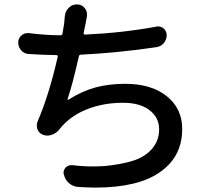

<svg xmlns="http://www.w3.org/2000/svg" viewBox="-20 -808 903 869"><path d="M687.5 -687.5Q691.4 -688.5 695.3 -688.5Q709 -688.5 719.7 -679.7Q734.4 -668 734.4 -648.4Q734.4 -628.9 721.7 -613.3Q709 -597.7 688.5 -594.7Q519.5 -569.3 345.7 -560.5Q337.9 -559.6 336.9 -552.7Q308.6 -426.8 286.1 -360.4Q285.2 -358.4 286.6 -356.9Q288.1 -355.5 289.1 -356.4Q350.6 -395.5 411.6 -412.1Q472.7 -428.7 546.9 -428.7Q665 -428.7 734.9 -372.6Q804.7 -316.4 804.7 -224.6Q804.7 -127 745.1 -64Q685.5 -1 582 23.4Q507.8 41 413.1 41Q376 41 335 38.1Q311.5 37.1 293.5 22Q275.4 6.8 269.5 -16.6Q267.6 -21.5 267.6 -26.4Q267.6 -38.1 276.4 -48.8Q287.1 -60.5 302.7 -60.5Q304.7 -60.5 307.6 -60.5Q354.5 -54.7 399.4 -54.7Q427.7 -54.7 455.1 -56.6Q526.4 -63.5 580.6 -80.1Q634.8 -96.7 667.5 -133.8Q700.2 -170.9 700.2 -222.7Q700.2 -275.4 657.2 -309.1Q614.3 -342.8 536.1 -342.8Q447.3 -342.8 372.6 -313Q297.9 -283.2 251 -225.6Q250 -224.6 249 -222.7Q235.4 -205.1 214.8 -198.2Q205.1 -194.3 195.3 -194.3Q185.5 -194.3 175.8 -197.3Q157.2 -204.1 149.4 -222.7Q146.5 -231.4 146.5 -240.2Q146.5 -249 150.4 -258.8Q202.1 -378.9 241.2 -550.8Q243.2 -557.6 235.4 -558.6Q169.9 -559.6 111.3 -563.5Q89.8 -564.5 76.2 -579.6Q62.5 -594.7 62.5 -616.2Q62.5 -634.8 77.1 -647.5Q88.9 -658.2 104.5 -658.2Q107.4 -658.2 110.4 -658.2Q186.5 -648.4 253.9 -648.4Q261.7 -648.4 262.7 -655.3Q267.6 -682.6 270.5 -702.1Q272.5 -722.7 273.4 -735.4Q275.4 -757.8 292 -773.4Q306.6 -788.1 327.1 -788.1Q329.1 -788.1 330.1 -788.1Q351.6 -787.1 364.3 -770.5Q374 -756.8 374 -742.2Q374 -737.3 373 -731.4Q370.1 -715.8 366.2 -695.3L358.4 -658.2Q358.4 -655.3 359.9 -653.3Q361.3 -651.4 364.3 -651.4Q535.2 -659.2 687.5 -687.5Z"/></svg>

Font: Gen Jyuu Gothic P Medium
Style: Regular
Weight: 500
Designer: [Source Han Sans]
Ryoko NISHIZUKA  (kana & ideographs); Paul D. Hunt (Latin, Greek & Cyrillic); Wenlong ZHANG  (bopomofo
Version: Version 1.002.20150607